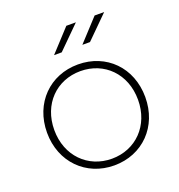

<svg xmlns="http://www.w3.org/2000/svg" viewBox="-131 -831 878 944"><g transform="rotate(-20 308.0 -359.0)"><path d="M308 4C456 4 565 -106 565 -260C565 -415 456 -524 308 -524C161 -524 51 -415 51 -260C51 -106 161 4 308 4ZM308 -31C183 -31 89 -125 89 -260C89 -396 183 -489 308 -489C433 -489 527 -396 527 -260C527 -125 433 -31 308 -31ZM402 -607 518 -722H468L362 -607ZM254 -607 370 -722H320L214 -607Z"/></g></svg>

Font: Montserrat-Alt1 ExtLt
Style: Regular
Weight: 200
Designer: Differentunic
Foundry: Differentunic
Version: Version 7.222